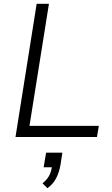

<svg xmlns="http://www.w3.org/2000/svg" viewBox="-20 -725 594 1016"><path d="M62 0 174 -705H239L136 -59H503L493 0ZM231 271 205 245Q232 223 242 201Q252 179 256 151L270 160H211L224 83H310L300 148Q293 187 277.5 217.5Q262 248 231 271Z"/></svg>

Font: Nunito Sans 10pt Light
Style: Italic
Weight: 300
Italic angle: -9°
Designer: Vernon Adams
Foundry: Vernon Adams
Version: Version 3.101;gftools[0.9.27]